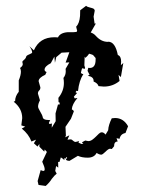

<svg xmlns="http://www.w3.org/2000/svg" viewBox="-20 -547 484 650"><path d="M138.7 -32.7 131.3 -41 129.9 -33.7 113.3 -50.3V-59.6L106.9 -50.8L94.7 -62L102.1 -74.2L86.4 -67.9Q77.6 -92.3 53.7 -111.8L65.4 -118.2L52.2 -122.6L55.2 -147Q55.2 -179.7 26.4 -202.6L31.2 -205.1Q31.2 -221.2 43.5 -236.3V-274.9Q50.8 -292.5 50.8 -304.7Q50.8 -311.5 47.9 -316.9Q57.1 -323.2 57.1 -330.1L55.7 -336.9Q55.7 -339.4 57.4 -340.8Q59.1 -342.3 63.5 -346.4Q67.9 -350.6 68.4 -354.5Q68.8 -358.9 78.9 -362.8Q88.9 -366.7 88.9 -369.6Q88.9 -377 79.6 -390.6L94.7 -376.5Q113.8 -420.9 164.1 -420.9L176.3 -420.4Q183.6 -436 209 -438H228.5L239.3 -439L241.2 -442.9L237.8 -456.5Q249 -467.8 251 -493.2L251.5 -512.2L271.5 -527.3Q275.4 -523.4 284.7 -521.5Q293 -519.5 296.4 -517.8Q299.8 -516.1 300.8 -511.2L296.9 -490.7L300.3 -466.8L304.7 -467.8L287.1 -437Q297.4 -433.6 304.2 -425.8Q322.3 -405.3 345.2 -405.3L346.2 -405.8Q370.1 -405.8 378.9 -360.8Q390.1 -356.9 390.1 -338.4L389.2 -326.2L397.5 -334L389.2 -286.1L381.3 -293.5L384.8 -272.9Q361.8 -253.9 331.5 -253.9L313.5 -255.4Q311 -265.1 296.9 -271V-273.4Q296.9 -287.1 277.3 -290.5L283.2 -293.9L276.4 -307.1L278.8 -317.4L283.7 -316.9Q303.7 -316.9 303.7 -345.2V-350.6L294.9 -360.8Q289.1 -363.3 281.7 -365.2Q276.4 -356.9 269 -351.1L266.6 -355L265.6 -325.7L268.1 -316.9L267.1 -314L257.8 -315.9L253.9 -301.3Q255.4 -296.4 262.2 -296.4Q247.6 -273.4 244.1 -238.8L238.8 -239.7L235.8 -234.9L240.7 -231.9L230 -219.7L232.9 -213.9L242.2 -215.3Q224.1 -193.8 223.1 -176.8Q228.5 -174.3 230 -169.9L220.2 -145L201.7 -117.7L203.1 -87.9L200.7 -82L214.8 -88.9L208.5 -74.2L218.3 -75.2Q221.7 -75.2 223.6 -73.7Q225.6 -72.3 229 -69.3Q232.4 -66.4 235.8 -66.4L248 -69.3L245.6 -64L255.9 -59.6L262.2 -60.1Q257.8 -63 257.8 -65.4L268.6 -71.3L278.8 -69.3Q286.1 -69.3 292.5 -74Q298.8 -78.6 304.4 -84.2Q310.1 -89.8 314.9 -94.5Q319.8 -99.1 324.7 -99.1Q331.1 -99.1 337.4 -91.3L346.2 -106Q346.7 -115.7 349.9 -125.7Q353 -135.7 358.4 -146.5L369.6 -147.5Q397.9 -147.5 413.6 -119.6L404.8 -96.7Q388.2 -93.8 384.8 -77.1L374.5 -79.1L378.4 -67.9Q366.2 -67.9 366.2 -51.8L358.4 -42.5L352.5 -43.5Q347.2 -43.5 337.2 -33.4Q327.1 -23.4 322.8 -23.4Q315.9 -23.4 307.1 -29.3Q298.8 -13.2 276.9 -13.2Q256.8 -13.2 243.7 -19.5L215.3 -2.4Q203.1 -2.9 203.1 -8.3L207.5 -12.2L205.1 -15.6L200.7 -9.3L197.3 -12.2L198.2 -4.9Q192.4 -10.3 186 -14.2L181.2 1.5L176.8 1L177.2 20.5L169.9 15.1L167 31.7L171.9 41Q165 45.9 155.3 58.6Q147.5 71.3 134.8 82.5L110.4 79.1L107.4 65.9L117.7 28.8Q123.5 31.7 127 31.7Q131.3 31.7 131.3 25.9Q131.3 18.6 123 0.5ZM214.8 -370.1 188.5 -368.7 170.4 -353.5 166 -334.5 164.1 -355.5 151.9 -333Q130.9 -322.3 130.9 -311Q130.9 -305.7 137.7 -303.2L133.3 -293.9Q110.8 -283.7 110.8 -272L116.7 -251Q116.7 -244.1 112.5 -240.5Q108.4 -236.8 108.4 -230L115.2 -207.5Q108.9 -195.3 108.9 -186Q108.9 -181.2 116.5 -168.5Q124 -155.8 124.5 -151.4Q125 -140.6 146 -140.6H149.9L145.5 -130.9Q145.5 -127.4 149.4 -127.4L155.8 -128.9L155.3 -120.1V-114.7L168.5 -136.7L168 -163.1L176.3 -193.4L181.6 -192.9L182.1 -198.2Q181.6 -201.2 178.2 -201.2L177.7 -215.8Q196.3 -238.8 196.3 -266.1Q196.3 -274.4 194.8 -283.2Q202.6 -292.5 202.6 -305.7Q202.6 -309.6 202.1 -314L214.8 -335.9L202.1 -335Z"/></svg>

Font: Truetypewriter PolyglOTT
Style: Regular
Weight: 400
Designer: Sergey Beatoff a.k.a. Sam_T
Version: Version 3.76